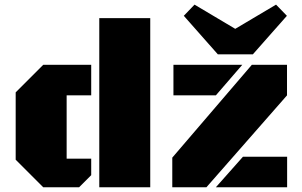

<svg xmlns="http://www.w3.org/2000/svg" viewBox="-20 -793 1277 813"><path d="M400.4 0V-716.3H616.2V0ZM163.1 0 46.4 -116.7V-401.9L163.1 -518.6H366.2V-389.2H262.2V-121.1H366.2V-51.3L314.9 0ZM709.5 0V-125.5L1046.4 -518.6H1195.3V-389.2L854 0ZM714.4 -389.2V-518.6H1005.9L894 -389.2ZM894 0 1008.8 -129.4H1195.8V0ZM902.3 -563 758.3 -726.1 803.7 -773.4 976.1 -670.9 1148.9 -773.4 1194.8 -726.1 1050.8 -563Z"/></svg>

Font: Black Ops One
Style: Regular
Weight: 400
Designer: James Grieshaber, Eben Sorkin
Foundry: Sorkin Type Co.
Version: Version 1.004; ttfautohint (v1.8.4.7-5d5b)